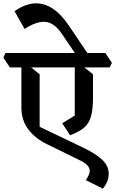

<svg xmlns="http://www.w3.org/2000/svg" viewBox="-59 -941 689 1148"><path d="M556 187 454 136Q482 97 476.5 71.5Q471 46 432 24L224 -78Q157 -109 113 -164Q69 -219 69 -299V-572L102 -558L178 -497V-183L420 -67Q484 -37 521 -11Q558 15 574.5 41Q591 67 591 98Q591 123 581.5 145.5Q572 168 556 187ZM360 -132 313 -204 388 -250V-572L420 -558L497 -497V-358Q497 -289 485.5 -246.5Q474 -204 444.5 -178.5Q415 -153 360 -132ZM0 -538 -39 -596 -26 -624H571L610 -565L597 -538ZM422 -575 312 -737Q267 -804 214.5 -810Q162 -816 88 -768L28 -874Q69 -903 110 -914.5Q151 -926 192 -917.5Q233 -909 273 -877.5Q313 -846 352 -789L476 -605Z"/></svg>

Font: Eczar Medium
Style: Regular
Weight: 500
Designer: Vaibhav Singh
Foundry: Rosetta Type Foundry
Version: Version 2.000